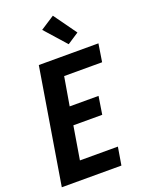

<svg xmlns="http://www.w3.org/2000/svg" viewBox="-179 -1067 866 1150"><g transform="rotate(-20 254.5 -492.0)"><path d="M8 0 129 -735H509L491 -621H249L218 -439H402L384 -325H200L165 -114H407L388 0ZM340 -791 220 -926 309 -984 413 -839Z"/></g></svg>

Font: Iosevka Term Curly Hv Obl
Style: Regular
Weight: 900
Italic angle: -9°
Designer: Belleve Invis
Foundry: Belleve Invis
Version: Version 32.3.0